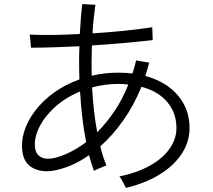

<svg xmlns="http://www.w3.org/2000/svg" viewBox="-20 -848 1040 938"><path d="M595 70Q593 65 586.5 53Q580 41 573.5 29Q567 17 563 14Q647 -3 710 -37.5Q773 -72 807.5 -120Q842 -168 842 -223Q842 -295 798 -348.5Q754 -402 671 -424Q634 -333 582 -259.5Q530 -186 470 -133Q482 -82 500 -40Q495 -38 481.5 -32.5Q468 -27 455.5 -21.5Q443 -16 439 -13Q426 -48 415 -90Q370 -58 324 -39Q278 -20 234 -13Q179 -6 138.5 -28.5Q98 -51 90 -104Q82 -153 98 -205Q114 -257 151 -306Q188 -355 243 -395Q298 -435 368 -460Q365 -543 368 -622Q304 -619 242.5 -617Q181 -615 131 -615Q131 -620 130 -633.5Q129 -647 127.5 -661Q126 -675 125 -679Q231 -674 370 -682Q372 -722 375 -759Q378 -796 382 -828Q387 -828 400.5 -827Q414 -826 427.5 -825.5Q441 -825 446 -825Q442 -794 438 -758.5Q434 -723 432 -685Q513 -690 589.5 -698Q666 -706 724 -715Q724 -711 724.5 -697Q725 -683 725.5 -670Q726 -657 726 -652Q664 -645 586.5 -638Q509 -631 429 -626Q428 -590 427.5 -553Q427 -516 428 -478Q490 -493 558 -493Q576 -493 593.5 -492Q611 -491 627 -489Q638 -522 645 -553Q650 -552 663.5 -549.5Q677 -547 690.5 -545Q704 -543 709 -542Q705 -526 700 -509.5Q695 -493 690 -477Q792 -449 849 -382Q906 -315 906 -223Q906 -155 868 -97Q830 -39 760.5 4Q691 47 595 70ZM245 -76Q280 -84 320 -103.5Q360 -123 401 -154Q389 -213 382 -275Q375 -337 371 -401Q299 -371 248 -324.5Q197 -278 171.5 -226Q146 -174 151 -128Q155 -94 180 -80.5Q205 -67 245 -76ZM455 -202Q499 -246 538.5 -304Q578 -362 607 -435Q585 -438 558 -438Q524 -438 492 -433.5Q460 -429 430 -421Q433 -364 439 -309Q445 -254 455 -202Z"/></svg>

Font: Zen Kaku Gothic Antique
Style: Regular
Weight: 400
Designer: Yoshimichi Ohira
Foundry: Positype
Version: Version 1.001